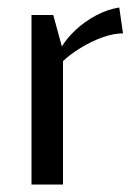

<svg xmlns="http://www.w3.org/2000/svg" viewBox="-20 -492 358 512"><path d="M64 0V-452H122L145 -368Q158 -390 181.5 -412Q205 -434 235.5 -450.5Q266 -467 298 -472L308 -403Q282 -403 252 -392Q222 -381 194.5 -364Q167 -347 148 -329V0Z"/></svg>

Font: Belleza
Style: Regular
Weight: 400
Designer: Eduardo Rodriguez Tunni
Foundry: Eduardo Rodriguez Tunni
Version: Version 1.003; ttfautohint (v1.8.4.7-5d5b)